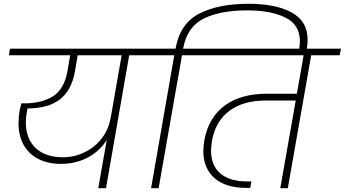

<svg xmlns="http://www.w3.org/2000/svg" viewBox="-20 -998 1828 1018"><path d="M352 -705 338 -623C327 -558 301 -513 262 -488C222 -463 171 -450 110 -450H93C88 -430 85 -417 84 -411C80 -388 78 -366 78 -345C78 -212 163 -129 303 -129C415 -129 501 -183 546 -256L501 0H542L665 -705H817L823 -740H33L27 -705ZM117 -349C117 -368 119 -387 123 -408L126 -423C265 -424 352 -478 377 -618L392 -705H625L566 -368V-371C546 -248 434 -164 314 -164C190 -164 117 -233 117 -349Z M904 -705 781 0H821L945 -705H1096L1102 -740H951V-741C965 -818 1002 -871 1061 -900C1120 -929 1197 -943 1292 -943C1375 -943 1442 -930 1493 -905C1544 -880 1570 -838 1570 -780C1570 -769 1569 -756 1567 -743L1564 -728H1604L1607 -744C1610 -757 1611 -772 1611 -787C1611 -853 1583 -901 1526 -932C1469 -963 1393 -978 1298 -978C1190 -978 1102 -960 1035 -925C968 -890 926 -828 911 -741V-740H759L753 -705Z M1590 -705 1554 -501H1393C1216 -501 1092 -419 1063 -252C1060 -231 1058 -212 1058 -197C1058 -73 1143 -2 1282 -2H1307L1313 -36H1290C1166 -36 1099 -95 1099 -199C1099 -214 1101 -231 1104 -251C1129 -394 1234 -465 1389 -465H1548L1466 0H1506L1630 -705H1781L1788 -740H1038L1032 -705Z"/></svg>

Font: Momo Neue ExtLt
Style: Italic
Weight: 200
Italic angle: -10°
Designer: Ninad Kale (Devanagari), Jonny Pinhorn (Latin)
Foundry: Indian Type Foundry
Version: 4.004